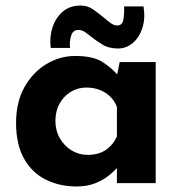

<svg xmlns="http://www.w3.org/2000/svg" viewBox="-20 -661 654 693"><path d="M256 12Q195 12 145.5 -12.5Q96 -37 67 -88Q38 -139 38 -218Q38 -292 68 -346Q98 -400 147 -429.5Q196 -459 251 -459Q316 -459 349.5 -437.5Q383 -416 405 -390L399 -373L412 -437H542V0H402V-95L413 -65Q411 -65 401 -53.5Q391 -42 371.5 -26.5Q352 -11 323.5 0.5Q295 12 256 12ZM296 -102Q334 -102 360 -118.5Q386 -135 402 -168V-275Q390 -307 360.5 -326Q331 -345 291 -345Q261 -345 235.5 -329.5Q210 -314 195 -287Q180 -260 180 -225Q180 -190 196 -162Q212 -134 238.5 -118Q265 -102 296 -102ZM406 -486Q372 -486 349 -500.5Q326 -515 307 -530Q296 -539 285.5 -546Q275 -553 263 -553Q243 -553 236.5 -531.5Q230 -510 233 -488H163Q158 -527 169.5 -562Q181 -597 206.5 -619Q232 -641 271 -641Q296 -641 316 -627Q336 -613 353 -599Q367 -587 379 -578Q391 -569 403 -569Q422 -569 425.5 -591.5Q429 -614 428 -638H498Q505 -595 494 -560.5Q483 -526 459.5 -506Q436 -486 406 -486Z"/></svg>

Font: Reem Kufi Fun
Style: Regular
Weight: 400
Designer: Khaled Hosny
Version: Version 1.005